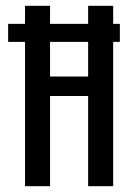

<svg xmlns="http://www.w3.org/2000/svg" viewBox="-20 -640 438 660"><path d="M8 -496V-558H66V-620H152V-558H283V-620H369V-558H392V-496H369V0H283V-310H152V0H66V-496ZM152 -377H283V-496H152Z"/></svg>

Font: Smooch Sans SemiBold
Style: Bold
Weight: 600
Designer: Robert E. Leuschke
Foundry: Robert E. Leuschke
Version: Version 1.010; ttfautohint (v1.8.3)